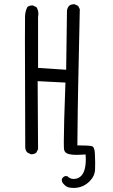

<svg xmlns="http://www.w3.org/2000/svg" viewBox="-20 -777 540 921"><path d="M333.5 124.5Q377.9 124.5 410.2 92.3Q435.1 66.9 436 35.2Q436.5 21.5 436.5 1.7Q436.5 -18.1 435.1 -41.5Q433.6 -71.8 420.9 -75.7Q415 -77.6 396.7 -78.6Q378.4 -79.6 358.4 -79.6H351.1Q353 -282.2 355 -363.3L362.8 -732.9L355 -748.5L338.9 -756.3Q336.9 -756.8 334 -756.8Q331.1 -756.8 327.1 -755.9Q317.9 -754.9 311 -748.5Q302.7 -738.8 301.3 -726.1L297.4 -442.4L162.6 -451.2V-693.8Q164.1 -702.6 164.1 -710Q164.1 -728 155.3 -742.2L138.7 -750.5Q136.7 -751 134.8 -751Q120.6 -751 111.3 -743.2Q101.1 -723.6 100.1 -698.7Q99.6 -689.9 99.6 -580.6Q99.6 -471.2 101.1 -67.9Q102.5 -55.2 110.4 -45.9L127 -37.6Q128.9 -37.1 130.9 -37.1Q145 -37.1 154.3 -44.9L162.6 -61.5L160.6 -387.7L293.9 -380.9Q286.1 -170.9 286.1 -96.7Q286.1 -65.4 287.6 -58.1Q291.5 -42 311.5 -37.6Q325.7 -34.2 344.7 -34.2Q363.8 -34.2 390.6 -36.1Q391.6 -21 391.6 -13.7Q391.6 44.4 369.1 66.9Q359.4 76.7 345.7 80.1Q339.4 81.5 333.5 81.5Q315.9 81.5 302.7 67.9H291.5Q281.2 72.3 276.9 82Q276.4 83.5 276.4 85Q276.4 98.1 285.6 106Q299.3 122.1 317.9 123.5H318.4Q326.2 124.5 333.5 124.5Z"/></svg>

Font: Bakudai
Style: ExtraLight
Weight: 200
Version: Version 1.48